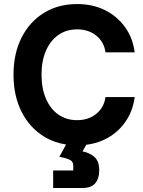

<svg xmlns="http://www.w3.org/2000/svg" viewBox="-20 -705 705 948"><path d="M360.8 12.5Q267.5 12.5 196.7 -31.2Q125.8 -75 86.2 -153.8Q46.7 -232.5 46.7 -336.7Q46.7 -440 86.2 -518.8Q125.8 -597.5 196.7 -641.2Q267.5 -685 360.8 -685Q437.5 -685 497.5 -655.4Q557.5 -625.8 596.7 -572.1Q635.8 -518.3 645 -446.7H500.8Q494.2 -497.5 455.8 -528.8Q417.5 -560 360.8 -560Q307.5 -560 267.9 -532.1Q228.3 -504.2 206.7 -454.2Q185 -404.2 185 -335.8Q185 -269.2 206.7 -218.3Q228.3 -167.5 267.9 -139.6Q307.5 -111.7 360.8 -111.7Q417.5 -111.7 455.8 -143.3Q494.2 -175 500.8 -225.8H645Q635.8 -154.2 596.7 -100Q557.5 -45.8 497.5 -16.7Q437.5 12.5 360.8 12.5ZM242.5 223.3V136.7H341.7V113.3Q341.7 92.5 325 84.2Q308.3 75.8 273.3 69.2L324.2 -25H425.8L387.5 42.5Q422.5 49.2 446.2 70Q470 90.8 470 136.7Q470 176.7 450 200Q430 223.3 386.7 223.3Z"/></svg>

Font: Funnel Sans
Style: Bold
Weight: 700
Designer: NORD ID, Kristian Moeller
Foundry: Dicotype
Version: Version 1.000